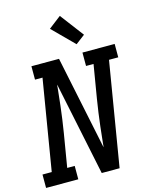

<svg xmlns="http://www.w3.org/2000/svg" viewBox="-150 -1074 910 1163"><g transform="rotate(-15 304.5 -492.5)"><path d="M-9 0V-84H49L143 -651H96V-735H269L391 -148Q392 -152 392.5 -156.5Q393 -161 393 -165L405 -276Q410 -317 415.5 -358.5Q421 -400 428 -441L463 -651H416V-735H618V-651H560L452 0H340L218 -587Q217 -583 216.5 -578.5Q216 -574 216 -570L204 -459Q199 -418 193.5 -376.5Q188 -335 181 -294L146 -84H193V0ZM395 -793 263 -925 341 -985 453 -837Z"/></g></svg>

Font: Iosevka Curly Slab MdExObl
Style: Regular
Weight: 500
Width: 7
Italic angle: -9°
Monospace: yes
Designer: Belleve Invis
Foundry: Belleve Invis
Version: Version 11.1.0; ttfautohint (v1.8.3)